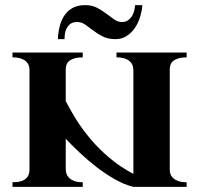

<svg xmlns="http://www.w3.org/2000/svg" viewBox="-20 -730 778 750"><path d="M536.1 -710Q534.2 -685.5 526.6 -661.9Q519 -638.2 505.9 -619.4Q492.7 -600.6 473.9 -588.9Q455.1 -577.1 431.2 -577.1Q401.9 -577.1 381.3 -587.6Q360.8 -598.1 344.5 -610.6Q328.1 -623 313.5 -633.5Q298.8 -644 281.2 -644Q264.2 -644 254.4 -636.2Q244.6 -628.4 239.5 -617.7Q234.4 -606.9 233.2 -595.7Q231.9 -584.5 231.9 -577.1H206.1Q207 -602.1 212.9 -626Q218.8 -649.9 231 -668.7Q243.2 -687.5 263.2 -698.7Q283.2 -710 313 -710Q339.4 -710 358.9 -699.7Q378.4 -689.5 394.8 -677Q411.1 -664.6 425.8 -654.3Q440.4 -644 456.1 -644Q471.2 -644 481.2 -651.6Q491.2 -659.2 497.1 -669.9Q502.9 -680.7 505.1 -691.7Q507.3 -702.6 507.8 -710ZM303.2 0H28.8V-18.1Q49.3 -18.1 62.3 -22.2Q75.2 -26.4 82.5 -33.4Q89.8 -40.5 92.5 -49.6Q95.2 -58.6 95.2 -68.8V-458Q95.2 -465.3 92.5 -473.9Q89.8 -482.4 82.5 -489.5Q75.2 -496.6 62.3 -501.2Q49.3 -505.9 28.8 -505.9V-524.9H303.2V-505.9Q283.7 -505.9 270.8 -502Q257.8 -498 250.2 -491.7Q242.7 -485.4 239.7 -476.8Q236.8 -468.3 236.8 -459V-335Q253.9 -301.3 277.8 -262.9Q301.8 -224.6 334 -186.5Q366.2 -148.4 407.7 -113.3Q449.2 -78.1 501 -50.8V-455.1Q501 -462.4 498.8 -471.4Q496.6 -480.5 489.5 -488Q482.4 -495.6 469.5 -500.7Q456.5 -505.9 435.1 -505.9V-524.9H709V-505.9Q689.5 -505.9 676.8 -502Q664.1 -498 656.5 -491.7Q648.9 -485.4 646 -476.8Q643.1 -468.3 643.1 -459V-65.9Q643.1 -58.6 645.8 -50.3Q648.4 -42 655.8 -34.9Q663.1 -27.8 675.8 -22.9Q688.5 -18.1 709 -18.1V0H501Q465.3 -8.8 428.5 -29.8Q391.6 -50.8 357.2 -77.4Q322.8 -104 291.7 -133.3Q260.7 -162.6 236.8 -188V-68.8Q236.8 -61.5 239.3 -52.7Q241.7 -43.9 248.8 -36.4Q255.9 -28.8 268.8 -23.4Q281.7 -18.1 303.2 -18.1Z"/></svg>

Font: Uncial Antiqua
Style: Regular
Weight: 400
Version: Version 1.000